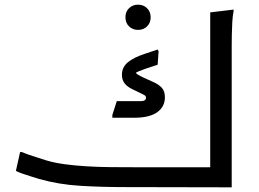

<svg xmlns="http://www.w3.org/2000/svg" viewBox="-20 -801 1108 822"><path d="M972 1 508 0Q417 0 324 -5.5Q231 -11 147 -35Q128 -41 110 -46.5Q92 -52 76.5 -57.5Q61 -63 48 -69L66 -150H74Q85 -145 105 -138Q125 -131 145 -125Q165 -119 176 -115Q212 -104 256.5 -98Q301 -92 350.5 -89Q400 -86 452 -85.5Q504 -85 556 -85H908L880 -69V-748L980 -760V-752Q976 -734 974.5 -707Q973 -680 972.5 -652Q972 -624 972 -604ZM636 -450Q659 -440 672.5 -425.5Q686 -411 686 -384Q686 -344 653 -320.5Q620 -297 556 -297H461V-309L480 -368H583Q605 -368 605 -383Q605 -389 600 -392.5Q595 -396 584 -401L549 -418Q525 -429 513.5 -444Q502 -459 502 -481Q502 -513 527 -534Q552 -555 601 -571L655 -589L659 -582L655 -524L601 -506Q584 -500 572 -495Q560 -490 551 -481L559 -496Q560 -488 569.5 -482Q579 -476 596 -468ZM571 -673Q548 -673 532.5 -688Q517 -703 517 -727Q517 -751 532.5 -766Q548 -781 571 -781Q594 -781 609.5 -766Q625 -751 625 -727Q625 -703 609.5 -688Q594 -673 571 -673Z"/></svg>

Font: Kufam
Style: Italic
Weight: 400
Italic angle: -11°
Designer: Artur Schmal
Foundry: Original Type
Version: Version 1.301; ttfautohint (v1.8.3)